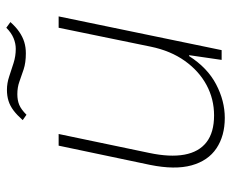

<svg xmlns="http://www.w3.org/2000/svg" viewBox="-82 -641 733 609"><g transform="rotate(-90 284.5 -336.5)"><path d="M215 10Q158 10 118.5 -16.5Q79 -43 64.5 -95.5Q50 -148 66 -227L127 -517H164L104 -230Q90 -164 98.5 -118Q107 -72 138 -48Q169 -24 223 -24Q275 -24 319.5 -48Q364 -72 396 -117Q428 -162 441 -225L501 -517H537L430 0H399L414 -103H411Q374 -45 321.5 -17.5Q269 10 215 10ZM420 -621Q390 -621 369 -628Q348 -635 330 -641.5Q312 -648 290 -648Q271 -648 256.5 -642Q242 -636 225 -619L208 -631Q224 -649 238.5 -660Q253 -671 269 -676Q285 -681 304 -681Q325 -681 346 -674Q367 -667 389 -660Q411 -653 434 -653Q451 -653 468 -660Q485 -667 501 -683L519 -670Q504 -653 488 -642Q472 -631 455.5 -626Q439 -621 420 -621Z"/></g></svg>

Font: Mona Sans ExtraLight
Style: Italic
Weight: 200
Italic angle: -11.6951°
Designer: Deni Anggara
Foundry: GitHub
Version: Version 2.000